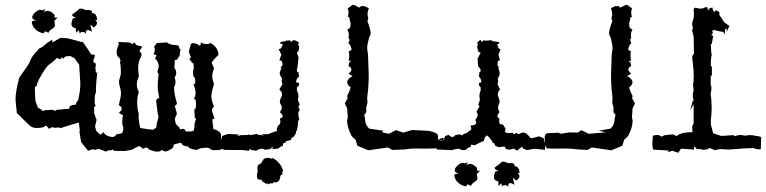

<svg xmlns="http://www.w3.org/2000/svg" viewBox="-20 -614 3152 790"><path d="M153.3 -157.2Q166 -159.2 167.5 -161.1L171.9 -160.6L197.3 -162.6Q203.1 -158.2 207.5 -157.7Q211.4 -162.1 216.1 -162.6Q220.7 -163.1 224.6 -163.1Q245.1 -165 265.6 -166.5V-171.9Q265.6 -181.6 293.5 -184.1L292.5 -189.5L302.2 -203.1L308.6 -239.3Q310.5 -253.9 310.5 -272.5L305.7 -347.7L285.6 -375.5L267.6 -383.8L248.5 -381.3L238.8 -371.6L235.4 -379.4L228 -370.1L212.9 -375.5Q208.5 -368.2 191.9 -355.5Q179.2 -348.1 168 -333Q131.3 -278.3 131.3 -261.2L123.5 -256.3Q123.5 -204.1 127.4 -193.4L136.2 -171.4L153.3 -160.6ZM415.5 9.8 387.2 -1.5 368.7 2.9Q364.7 2.9 364.7 -1L342.3 6.3L313.5 -29.8L306.6 -75.2L308.6 -75.7L304.2 -109.9L275.9 -101.6L227.5 -86.4L223.6 -89.8L204.1 -87.9Q200.2 -90.3 196.8 -90.3H195.8Q183.6 -88.4 183.1 -82.5L169.9 -97.7L160.2 -91.8Q152.3 -87.4 128.9 -87.4Q116.2 -87.4 104.5 -95.2Q77.6 -120.6 51.8 -147L49.8 -145.5Q43.9 -198.2 43.9 -205.6Q43.9 -236.3 59.1 -294.4Q99.1 -350.6 100.1 -354Q109.4 -378.4 119.1 -389.2L141.6 -415Q152.8 -418.5 162.1 -427.2Q173.8 -438.5 194.3 -450.7L196.3 -439.5Q227.5 -458.5 230.5 -458.5L257.3 -456.5Q266.1 -454.6 275.6 -452.1Q285.2 -449.7 295.7 -446.8Q306.2 -443.8 316.9 -440.4L319.8 -442.9Q346.7 -404.8 355.5 -389.6H361.8Q370.1 -389.6 370.1 -384.8Q370.1 -379.4 363.3 -363.8L365.7 -357.9L373.5 -353L374.5 -344.2L375.5 -343.3L375 -340.8L374 -341.3L372.1 -339.4L375 -311.5L380.9 -320.3Q374.5 -269.5 374.5 -232.4Q369.6 -226.6 369.6 -198.7V-193.4Q369.6 -183.1 374 -180.7L367.2 -172.4V-148.9L377.4 -120.1L371.1 -94.7L375.5 -76.2L392.6 -59.6L407.7 -70.3Q408.2 -54.7 450.7 -48.3L445.3 -1L440.4 3.4Q420.4 4.9 415.5 9.8ZM160 -476.8Q140.2 -479.5 125.5 -493.5Q110.8 -507.6 110.8 -526L127.9 -530.4Q112.6 -533.9 112.6 -542.7Q112.6 -552.4 124.9 -563.2Q137.2 -573.9 145.1 -573.9Q149.9 -573.9 153.9 -571.3L167 -576.6L159.1 -563Q167 -569.5 175.4 -569.5Q189.5 -569.5 205.3 -552.4L203.5 -542.3L216.7 -541.4L203.5 -528.2L206.2 -512.9Q206.2 -505.4 202.4 -501.6Q198.7 -497.9 194.1 -494.8Q189.5 -491.8 185.3 -488.5Q181.1 -485.2 180.2 -479L164.8 -485.6ZM334 -473.3Q329.2 -482.5 320.9 -482.5Q314.3 -482.5 307.2 -478.1L304.6 -489.6L292.7 -479L291.9 -497.9Q273.8 -500.5 273.8 -515.9Q273.8 -523.4 280 -538.3L292.7 -540.5Q276.5 -547.6 276.5 -552.8Q276.5 -554.2 280 -556.8Q300.2 -570.4 302.8 -574.6Q305.5 -578.8 312.1 -578.8Q319.5 -578.8 333.6 -572.2L343.3 -573.1Q358.7 -573.1 358.7 -563.4L359.5 -559.9Q377.5 -559.9 379.7 -532.6L371.8 -530.4Q379.3 -525.2 379.3 -519Q379.3 -510.7 365.7 -501L351.6 -513.3L358.2 -483.4Q347.2 -490.4 340.6 -490.4Q333.2 -490.4 333.2 -480.3Z M443.8 1.5 440.4 -23.4 443.4 -50.3 452.6 -53.2 460 -62Q468.3 -62 479 -64.9Q487.3 -69.8 487.8 -87.9Q482.9 -99.1 482.9 -109.4Q482.9 -123 485.8 -140.1L468.8 -149.4Q481 -159.7 481 -167.5Q481 -175.3 468.8 -181.2Q478 -217.3 478 -231.4Q478 -239.7 473.9 -254.4Q469.7 -269 469.7 -275.4Q469.7 -285.6 473.6 -295.4Q477.5 -305.2 477.5 -317.4Q477.5 -341.3 473.6 -356.4L476.1 -366.2Q472.2 -369.6 472.2 -375.5Q460 -381.3 460 -398.4Q460 -414.1 468.3 -429.2L466.8 -439Q467.8 -441.4 473.6 -441.4Q475.6 -441.4 480.7 -440.7Q485.8 -439.9 502 -439.9Q518.1 -439.9 523.4 -432.1L535.2 -439.5L539.1 -429.2L565.4 -422.4L553.2 -403.3Q562.5 -397.9 562.5 -388.2L560.5 -379.4Q548.3 -364.3 548.3 -330.6L551.3 -298.8Q543 -282.2 543 -266.1Q543 -250.5 551.3 -235.8Q544.4 -213.4 544.4 -194.8Q544.4 -166.5 550.8 -146.5L550.3 -137.2Q550.3 -114.3 557.1 -87.4Q589.8 -81.5 609.4 -80.1L617.7 -85.4Q624 -87.9 624 -95.2Q624 -104.5 632.3 -132.3Q627 -151.9 625.5 -175.3L622.6 -197.3Q622.6 -210 635.3 -210Q628.9 -241.7 628.9 -257.8Q628.9 -280.8 632.8 -309.1L627.4 -317.9L633.3 -339.4Q633.3 -358.9 618.2 -373.5L624.5 -386.2L612.3 -391.1Q617.2 -400.9 617.2 -409.7L614.3 -422.9L626 -437Q650.9 -438 666 -439.9Q681.6 -428.7 699.7 -428.7Q711.9 -428.7 714.6 -425.3Q717.3 -421.9 717.3 -417.2Q717.3 -412.6 723.1 -412.6L718.8 -385.3L708.5 -368.2L699.2 -367.2Q699.2 -352.1 697.3 -335.4Q705.1 -324.7 705.1 -314Q705.1 -304.2 698.7 -295.9Q702.1 -285.2 702.1 -275.9Q702.1 -265.6 696.3 -255.9Q696.3 -235.8 700.2 -218.8Q705.6 -198.2 708.5 -186.5L699.2 -178.2L708 -146L699.7 -126.5Q699.7 -101.1 716.8 -91.3L721.2 -81.5L731.9 -84Q741.2 -84 744.1 -72.8L767.1 -73.2L776.4 -75.7Q780.3 -86.9 780.3 -96.7Q780.3 -111.8 787.1 -123.5L781.7 -129.4L779.3 -163.6Q786.6 -163.6 786.6 -183.1L785.2 -203.1L778.3 -207Q784.7 -218.8 784.7 -232.9Q784.7 -242.7 775.9 -270L782.7 -267.6Q783.2 -272.5 783.2 -283.7L782.7 -292.5Q773.9 -297.4 773.9 -316.4L777.3 -336.9L775.9 -353.5Q766.6 -354.5 766.1 -365.2L761.2 -364.3L760.7 -376L766.1 -375Q760.7 -392.6 756.8 -400.9L765.6 -433.6L773.4 -437Q797.9 -433.6 797.9 -425.8Q806.6 -427.2 806.6 -433.6L805.2 -439.9Q817.4 -432.6 830.1 -432.6Q838.9 -432.6 847.2 -437Q878.9 -417 878.9 -388.2Q857.9 -368.7 851.1 -355.5L860.4 -333.5Q853 -310.1 853 -300.8Q853 -291.5 860.4 -267.1Q849.6 -233.9 849.6 -218.3Q849.6 -202.1 860.4 -175.3Q852.1 -168.9 852.1 -157.7L862.8 -126.5L853.5 -122.6L857.9 -83Q879.9 -78.6 889.2 -62.5V1.5Q885.7 3.9 855 3.9L835.4 -6.3Q799.3 -6.3 791 2.9Q759.3 0 753.9 -11.2Q730 -14.6 730 -19Q730 -23.4 721.7 -26.4L695.8 -19.5L691.9 -7.3Q680.7 4.4 660.6 9.8L644 2.9Q643.6 9.8 626 9.8Q613.3 9.8 592.3 0.5Q586.4 -7.3 580.6 -7.3L569.3 -2Q565.4 -2 561.8 -7.1Q558.1 -12.2 554.2 -12.2Q546.4 -12.2 533.7 -3.9Q526.4 2.9 493.7 7.3Q467.3 6.8 449.7 6.8Z M888.2 -2.4 886.2 -33.2Q893.1 -41.5 893.1 -54.2L918.5 -63L962.4 -60.5L956.5 -55.2Q965.3 -55.2 966.3 -56.9Q967.3 -58.6 1001.5 -58.6L998.5 -62L1010.3 -58.1L1040.5 -63.5L1040 -58.1L1047.9 -59.6L1066.4 -56.6L1057.1 -63L1072.3 -61.5Q1088.4 -61.5 1098.1 -68.4L1120.1 -75.2L1118.7 -82.5L1123.5 -96.7Q1133.8 -101.6 1133.8 -114.3L1131.8 -126.5Q1143.1 -129.4 1143.1 -135.7Q1143.1 -142.1 1131.3 -152.8Q1139.2 -163.1 1139.2 -172.9Q1139.2 -178.7 1135.3 -184.1Q1131.3 -189.5 1131.3 -195.8Q1131.3 -203.1 1135.7 -208L1133.8 -209Q1140.6 -217.8 1140.6 -226.1Q1140.6 -235.4 1129.4 -246.1Q1137.7 -259.3 1142.1 -267.6L1138.7 -279.3Q1138.7 -285.2 1141.1 -290.5Q1140.1 -293 1137.7 -295.9Q1130.9 -304.7 1130.9 -311Q1130.9 -318.8 1137.7 -333Q1137.7 -333.5 1138.2 -334L1134.3 -335.4L1143.1 -347.2L1140.1 -362.3Q1136.2 -365.2 1129.4 -366.2L1137.7 -389.2L1126.5 -411.6Q1134.3 -412.6 1138.7 -418L1138.2 -422.9L1142.1 -424.3L1143.1 -431.2Q1139.2 -433.6 1130.9 -436L1136.2 -441.4L1154.8 -444.8L1158.2 -443.4L1155.8 -448.7L1164.1 -446.3L1172.9 -449.2Q1173.3 -443.8 1178.2 -441.9L1189 -449.7L1209.5 -440.4L1206.5 -428.2L1210.9 -423.8L1210 -407.2L1201.7 -396.5L1208.5 -377L1205.1 -346.7Q1203.6 -332 1201.2 -326.2L1202.6 -319.3Q1204.1 -317.9 1208 -316.9L1210.4 -298.8Q1198.2 -289.6 1198.2 -274.9L1210 -272.9L1210.9 -268.1Q1210.9 -260.7 1201.2 -253.9Q1201.2 -252.9 1201.7 -252.4V-244.6L1200.7 -243.2Q1208 -231.4 1208 -217.3L1205.6 -202.6L1212.9 -186Q1212.9 -179.7 1207.5 -176.8L1213.9 -159.2Q1207.5 -159.2 1207.5 -146Q1207.5 -136.7 1211.9 -120.1Q1206.1 -120.1 1206.1 -109.4Q1206.1 -98.6 1201.7 -76.7Q1197.3 -76.7 1197.3 -64.9L1189 -52.2L1176.8 -43.5L1178.7 -38.6L1154.8 -32.2L1156.7 -27.8Q1149.9 -27.8 1144 -22.9L1144.5 -14.6L1130.4 -7.8Q1130.4 -1 1102.1 -1L1099.6 -13.7L1097.7 -5.4Q1097.7 0 1070.3 2Q1061.5 -2 1056.2 -2Q1046.4 -2 1034.7 6.3L1016.6 3.4H1011.7V-1.5Q1003.4 1.5 1003.4 6.8L982.4 3.4L904.3 2.9ZM1085.2 35.5 1100 39.8V35.2Q1135.5 53.1 1144.9 89.8L1139.1 99.2L1145.3 100.8L1133.6 109Q1131.6 136.7 1112.1 136.7L1104.7 135.9L1100.8 141.8L1095.7 139.8Q1091 139.8 1084.8 144.5L1078.1 138.7V144.1L1055.9 130.1L1060.6 127Q1060.6 125.4 1051.6 125.4H1048.4Q1037.1 125.4 1037.1 110.2Q1037.1 102 1040.6 88.3L1038.7 79.3Q1038.7 72.7 1042.2 64.5Q1057 59 1061.3 45.3L1065.2 45.7L1062.9 41.8Q1071.9 35.2 1082.8 35.2Z M1450.2 -14.6 1443.4 -38.6 1427.2 -53.7Q1408.2 -89.4 1408.2 -117.7L1411.1 -132.8L1408.7 -161.6Q1409.2 -162.1 1409.2 -163.1Q1409.2 -169.9 1398.4 -188L1410.6 -210.4L1408.2 -218.8Q1417.5 -235.8 1422.9 -253.9Q1408.7 -265.1 1408.7 -275.4Q1408.7 -289.1 1430.7 -301.3L1414.1 -310.5Q1425.8 -320.8 1425.8 -328.6Q1425.8 -336.4 1414.1 -342.3L1416 -352.5V-353.5Q1416 -357.9 1425.8 -363.8H1414.6L1417 -380.4Q1417 -397 1415 -402.3L1426.8 -409.2Q1423.8 -428.7 1413.1 -437Q1418 -443.4 1418 -449.7Q1418 -454.1 1414.1 -457L1415.5 -469.7Q1415.5 -482.4 1408.7 -491.7L1420.4 -499.5L1422.9 -516.1Q1418 -534.7 1416.5 -544.4L1410.2 -543.9Q1414.1 -550.3 1414.1 -562.5Q1414.1 -572.8 1410.2 -579.1L1430.7 -593.8H1437L1459 -582.5L1465.3 -588.9H1479.5L1497.6 -580.1Q1492.2 -566.9 1492.2 -555.7Q1492.2 -546.9 1495.6 -539.1L1491.7 -527.3Q1505.4 -490.7 1505.4 -474.6L1498.5 -458.5L1494.6 -441.9Q1490.7 -427.2 1490.7 -416.5Q1490.7 -411.1 1491.7 -406.2Q1495.1 -393.1 1495.6 -349.1Q1497.1 -322.8 1497.1 -288.1L1496.6 -278.8Q1496.6 -255.9 1490.7 -210L1492.2 -194.3Q1489.7 -180.2 1487.8 -176.3Q1486.8 -173.8 1486.8 -167Q1486.8 -161.6 1487.3 -153.8Q1487.3 -150.9 1478.5 -141.1L1481.9 -127.4Q1481.9 -99.1 1500 -84.5L1557.1 -76.2L1552.2 -69.8L1579.6 -63.5L1609.4 -78.6L1639.2 -68.4L1675.8 -79.1L1742.7 -75.7Q1774.9 -70.3 1782.2 -58.1Q1782.2 -8.3 1774.4 -3.4L1733.9 -2.4Q1703.1 -2.9 1683.6 -2.9Q1670.4 -2.9 1644 1L1593.8 2.9L1576.2 -7.3L1495.6 4.4Z M1777.3 1 1775.4 -6.3 1776.9 -21 1774.9 -35.6 1777.8 -40H1784.7Q1790.5 -35.2 1796.9 -35.2Q1802.2 -35.2 1806.6 -39.6L1811 -53.7L1826.2 -59.6Q1832 -49.8 1846.7 -49.8L1844.2 -51.8L1848.6 -54.2L1851.6 -50.3L1850.6 -54.7Q1850.6 -59.6 1872.1 -61Q1878.9 -57.6 1883.3 -57.6H1884.3Q1885.3 -59.6 1885.3 -61.5L1901.9 -67.9L1910.6 -75.2Q1918.9 -78.1 1918.9 -85.4Q1918.9 -91.3 1915.5 -97.2Q1939.5 -98.6 1939.5 -109.4Q1939.5 -113.8 1935.1 -120.1Q1945.3 -131.8 1945.3 -141.1Q1945.3 -147.9 1940.4 -154.3L1953.1 -176.8Q1948.7 -179.7 1948.7 -186L1954.6 -202.6L1952.6 -217.3Q1952.6 -231.4 1958.5 -243.2L1957.5 -244.6V-252.4Q1958 -252.9 1958 -253.9Q1950.2 -260.7 1950.2 -268.1L1951.2 -272.9L1960.4 -274.9Q1960.4 -289.6 1950.7 -298.8L1952.6 -316.9Q1955.6 -317.9 1957 -319.3L1958 -326.2Q1956.1 -332 1947.3 -341.8L1944.8 -372.1L1957.5 -396.5L1947.3 -402.3L1942.9 -423.8L1946.3 -428.2L1943.8 -440.4L1956.1 -449.7L1964.4 -441.9Q1968.3 -443.8 1968.8 -449.2L1975.6 -446.3L2004.9 -448.7L2002.9 -443.4L2005.9 -444.8L2031.7 -441.4L2036.1 -436Q2029.3 -433.6 2026.4 -431.2Q2026.9 -427.2 2027.3 -424.3L2030.3 -422.9L2029.8 -418Q2033.2 -412.6 2039.6 -411.6L2030.8 -389.2L2037.1 -366.2Q2031.7 -365.2 2028.8 -362.3L2026.4 -347.2L2033.2 -335.4L2030.3 -334Q2030.8 -333.5 2030.8 -333Q2036.1 -318.8 2036.1 -311Q2036.1 -304.7 2030.8 -295.9Q2028.8 -293 2027.8 -290.5Q2029.8 -285.2 2029.8 -279.3L2027.3 -267.6Q2030.8 -259.3 2037.1 -246.1Q2028.3 -235.4 2028.3 -226.1Q2028.3 -217.8 2033.7 -209L2032.2 -208Q2035.6 -203.1 2035.6 -195.8Q2035.6 -189.5 2032.5 -184.1Q2029.3 -178.7 2029.3 -172.9Q2029.3 -163.1 2035.6 -152.8Q2026.4 -142.1 2026.4 -135.7Q2026.4 -129.4 2035.2 -126.5L2033.7 -114.3Q2033.7 -101.6 2045.4 -101.6L2049.3 -102.1L2060.1 -84.5L2057.6 -73.2Q2057.6 -66.4 2078.1 -66.4L2089.8 -68.4L2094.2 -61.5V-63H2099.6L2103 -68.4Q2107.4 -65.4 2111.3 -63H2117.7Q2124.5 -68.4 2133.3 -68.4Q2141.1 -68.4 2145.8 -64.7Q2150.4 -61 2153.8 -56.9Q2157.2 -52.7 2160.4 -49.1Q2163.6 -45.4 2168.5 -45.4L2179.7 -48.3L2198.2 -53.2L2218.3 -44.4Q2218.3 -31.7 2223.6 -23.4L2222.2 2.4L2180.2 -2L2148.4 3.4L2131.8 -2.9Q2131.8 -8.3 2125.5 -11.2V-6.3H2121.6L2107.4 6.3Q2098.1 -2 2090.8 -2Q2086.4 -2 2079.6 2Q2058.1 0 2058.1 -5.4L2059.1 -10.3L2054.7 -10.7Q2039.6 -10.7 2032.7 -7.8L2017.6 -14.6L2014.2 -22.9Q2009.8 -27.8 2004.4 -27.8L2005.9 -32.2L1996.6 -43L1993.7 -48.3L1983.9 -57.1Q1971.7 -48.8 1971.7 -34.7L1951.7 -25.9L1933.1 -16.1L1921.9 -19Q1919.4 -19 1917.5 -18.1V-10.7Q1912.6 -9.3 1905.8 -5.9Q1902.8 -2.9 1899.4 0Q1894.5 3.9 1886.7 3.9Q1877.9 3.9 1871.1 -1.5H1860.4Q1850.1 -0.5 1839.4 3.9ZM1796.4 -36.6Q1788.6 -38.1 1785.6 -41.5Q1794.4 -43.5 1800.8 -46.9Q1805.7 -46.9 1806.2 -42.5Q1803.2 -36.6 1796.4 -36.6ZM1898.3 153.1Q1878.5 150.4 1863.8 136.4Q1849.1 122.3 1849.1 103.8L1866.2 99.4Q1850.8 95.9 1850.8 87.1Q1850.8 77.5 1863.1 66.7Q1875.4 55.9 1883.4 55.9Q1888.2 55.9 1892.1 58.6L1905.3 53.3L1897.4 66.9Q1905.3 60.3 1913.7 60.3Q1927.7 60.3 1943.6 77.5L1941.8 87.6L1955 88.5L1941.8 101.6L1944.4 117Q1944.4 124.5 1940.7 128.2Q1937 132 1932.4 135Q1927.7 138.1 1923.6 141.4Q1919.4 144.7 1918.5 150.9L1903.1 144.3ZM2072.3 156.6Q2067.5 147.4 2059.1 147.4Q2052.5 147.4 2045.5 151.7L2042.9 140.3L2031 150.9L2030.1 132Q2012.1 129.3 2012.1 114Q2012.1 106.5 2018.3 91.5L2031 89.3Q2014.8 82.3 2014.8 77Q2014.8 75.7 2018.3 73.1Q2038.5 59.5 2041.1 55.3Q2043.8 51.1 2050.3 51.1Q2057.8 51.1 2071.9 57.7L2081.6 56.8Q2096.9 56.8 2096.9 66.5L2097.8 70Q2115.8 70 2118 97.3L2110.1 99.4Q2117.6 104.7 2117.6 110.9Q2117.6 119.2 2104 128.9L2089.9 116.6L2096.5 146.5Q2085.5 139.4 2078.9 139.4Q2071.4 139.4 2071.4 149.5Z M2231.4 -3.4Q2221.2 -8.3 2221.2 -48.3Q2221.2 -65.4 2233.9 -65.9L2277.3 -67.9L2289.1 -63.5L2320.3 -69.3L2356.9 -68.4L2372.1 -78.6L2401.9 -63.5L2473.1 -69.8L2443.8 -76.2L2491.2 -84.5Q2509.3 -99.1 2509.3 -127.4L2512.7 -141.1Q2503.9 -150.9 2503.9 -153.8Q2504.4 -161.6 2504.4 -167Q2504.4 -173.8 2503.4 -176.3Q2501.5 -180.2 2499 -194.3L2500.5 -210Q2494.6 -255.9 2494.6 -278.8L2494.1 -288.1Q2494.1 -322.8 2495.6 -349.1Q2496.1 -393.1 2499.5 -406.2Q2500.5 -411.1 2500.5 -416.5Q2500.5 -427.2 2496.6 -441.9L2492.7 -458.5L2485.8 -474.6Q2485.8 -490.7 2499.5 -527.3L2495.6 -539.1Q2499 -546.9 2499 -555.7Q2499 -566.9 2493.7 -580.1L2511.7 -588.9H2525.9L2532.2 -582.5L2554.2 -593.8H2560.5L2581.1 -579.1Q2577.1 -572.8 2577.1 -562.5Q2577.1 -550.3 2581.1 -543.9L2574.7 -544.4Q2573.2 -534.7 2568.4 -516.1L2570.8 -499.5L2582.5 -491.7Q2575.7 -482.4 2575.7 -469.7L2577.1 -457Q2573.2 -454.1 2573.2 -449.7Q2573.2 -443.4 2578.1 -437Q2567.4 -428.7 2564.5 -409.2L2576.2 -402.3Q2574.2 -397 2574.2 -380.4L2576.7 -363.8H2565.4Q2575.2 -357.9 2575.2 -353.5V-352.5L2577.1 -342.3Q2565.4 -336.4 2565.4 -328.6Q2565.4 -320.8 2577.1 -310.5L2560.5 -301.3Q2582.5 -289.1 2582.5 -275.4Q2582.5 -265.1 2568.4 -253.9Q2573.7 -235.8 2583 -218.8L2580.6 -210.4L2592.8 -188Q2582 -169.9 2582 -163.1Q2582 -162.1 2582.5 -161.6L2580.1 -132.8L2583 -117.7Q2583 -89.4 2564 -53.7L2547.9 -38.6L2541 -14.6L2495.6 4.4L2415 -7.3L2397.5 2.9L2361.8 1Q2325.7 -2.9 2312.5 -2.9Q2278.3 -2.9 2262.2 -2.4Z M2667 1.5 2664.1 -19.5 2666 -53.7Q2667 -58.6 2689.5 -58.6L2702.6 -51.8L2713.9 -57.6L2748.5 -61L2764.2 -54.2Q2781.7 -70.3 2829.6 -70.3L2827.6 -94.2L2834 -105.5V-185.5L2819.8 -159.2L2829.6 -196.8L2834 -200.7Q2830.6 -211.4 2830.6 -222.2Q2830.6 -232.9 2834 -242.2L2831.5 -264.6Q2834.5 -277.3 2834.5 -301.3Q2834.5 -324.7 2830.6 -356L2828.1 -374.5Q2828.1 -388.7 2835.4 -391.6L2834 -463.9L2827.6 -489.3L2831.1 -497.6L2827.6 -514.6Q2827.6 -519 2831.5 -531.2Q2835.4 -543.5 2835.4 -556.6L2834 -577.6L2840.8 -582.5Q2853.5 -578.6 2862.8 -578.6Q2874.5 -578.6 2881.3 -584.5H2890.1L2893.6 -568.4L2896 -577.6Q2905.8 -583 2911.6 -583Q2911.6 -568.4 2922.4 -564.9L2925.3 -572.8L2939.9 -564V-552.7L2960 -522L2981 -507.3L2970.2 -483.4L2969.2 -498L2963.9 -494.1L2961.9 -471.7Q2958 -483.4 2951.2 -483.4Q2944.8 -483.4 2918.5 -490.7L2910.6 -487.8Q2910.6 -480 2914.1 -480L2906.7 -468.8L2914.6 -466.3L2908.7 -433.1L2904.8 -433.6Q2905.8 -389.2 2909.2 -389.2Q2904.8 -383.8 2904.8 -339.8L2909.2 -341.8V-300.3L2904.8 -305.2L2903.8 -268.1Q2907.2 -259.8 2907.2 -251Q2907.2 -241.2 2903.8 -228.5Q2908.2 -200.7 2908.2 -167.5Q2908.2 -146.5 2904.8 -119.1V-103L2914.1 -65.9L2947.3 -54.7Q2956.1 -54.7 3000.5 -58.1L2999.5 -53.2L3023.9 -59.1L3048.8 -55.7Q3055.7 -58.1 3063 -58.1Q3081.1 -58.1 3090.3 -54.7Q3110.8 -53.2 3111.8 -47.9L3110.4 0.5Q3088.4 0.5 3082 -4.9Q3050.3 -4.9 2978 1.5L2946.3 -0.5Q2938 -0.5 2920.9 3.9L2899.4 -5.4Q2893.1 2.4 2869.6 2.4Q2869.6 -1 2847.2 -1L2836.9 -12.7L2835.4 1.5L2782.2 -2.4L2770.5 14.6L2746.6 6.3L2727.1 12.2L2731.9 5.4Z"/></svg>

Font: Truetypewriter PolyglOTT
Style: Regular
Weight: 400
Designer: Sergey Beatoff a.k.a. Sam_T
Version: Version 3.76